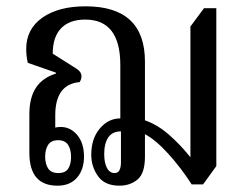

<svg xmlns="http://www.w3.org/2000/svg" viewBox="-20 -578 785 608"><path d="M162 10Q73 10 73 -94V-216Q73 -269 94 -300.5Q115 -332 157 -345V-348L68 -379Q63 -401 63 -423Q63 -486 114 -522Q165 -558 251 -558Q439 -558 439 -383V-197Q479 -183 515 -151.5Q551 -120 583 -80V-494L626 -552H665V-52L623 6H587Q553 -47 512.5 -91.5Q472 -136 439 -153V-82Q439 -29 415.5 -9.5Q392 10 358 10Q312 10 290.5 -20Q269 -50 269 -88Q269 -139 296 -171Q323 -203 361 -203V-372Q361 -516 250 -516Q200 -516 173.5 -488.5Q147 -461 147 -408L223 -360Q238 -350 238 -337Q238 -326 232 -318Q155 -311 155 -213V-174Q163 -176 172 -176Q203 -176 224.5 -150.5Q246 -125 246 -82Q246 -41 224 -15.5Q202 10 162 10ZM343 -30Q354 -30 358.5 -39.5Q363 -49 363 -63V-162Q336 -162 323 -143Q310 -124 310 -90Q310 -63 318.5 -46.5Q327 -30 343 -30ZM165 -30Q187 -30 196 -44Q205 -58 205 -81Q205 -105 195.5 -119.5Q186 -134 164 -134Q142 -134 132.5 -119.5Q123 -105 123 -82Q123 -59 132.5 -44.5Q142 -30 165 -30Z"/></svg>

Font: Noto Serif Thai Condensed
Style: Regular
Weight: 400
Width: 3
Designer: Monotype Design Team
Foundry: Monotype Imaging Inc.
Version: Version 2.002; ttfautohint (v1.8.4.7-5d5b)